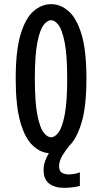

<svg xmlns="http://www.w3.org/2000/svg" viewBox="-20 -726 490 923"><path d="M364 102.5V167.5Q349.5 172 328.5 174.5Q307.5 177 288 177Q244 177 216.8 156.8Q189.5 136.5 189.5 91Q189.5 69 196.8 48.5Q204 28 215 10.5Q172 7 135.8 -28Q99.5 -63 77.5 -140.2Q55.5 -217.5 55.5 -348Q55.5 -483.5 79.2 -561.5Q103 -639.5 141.8 -672.8Q180.5 -706 226 -706Q270.5 -706 309.2 -672.8Q348 -639.5 371.8 -561.5Q395.5 -483.5 395.5 -348Q395.5 -215.5 372.5 -138Q349.5 -60.5 313 -25Q294.5 -3 279.2 23.2Q264 49.5 264 72.5Q264 96.5 277.8 104.5Q291.5 112.5 311 112.5Q324 112.5 339.2 109.5Q354.5 106.5 364 102.5ZM226 -66Q243.5 -66 261.2 -89.2Q279 -112.5 291 -173.8Q303 -235 303 -348Q303 -460.5 291 -521.5Q279 -582.5 261.2 -605.8Q243.5 -629 226 -629Q207.5 -629 189.5 -605.8Q171.5 -582.5 159.5 -521.5Q147.5 -460.5 147.5 -348Q147.5 -235 159.5 -173.8Q171.5 -112.5 189.5 -89.2Q207.5 -66 226 -66Z"/></svg>

Font: Trispace Condensed
Style: Regular
Weight: 400
Width: 3
Designer: Tyler Finck
Foundry: Etcetera Type Company
Version: Version 1.210; ttfautohint (v1.8.3)